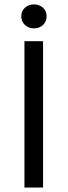

<svg xmlns="http://www.w3.org/2000/svg" viewBox="-20 -841 303 861"><path d="M89.6 0V-656.3H173.1V0ZM132.2 -713.7Q108.5 -713.7 91.9 -729Q75.4 -744.4 75.4 -768.1Q75.4 -791.6 91.9 -806.4Q108.5 -821.2 132.2 -821.2Q156.5 -821.2 172.8 -806.4Q189 -791.6 189 -768.1Q189 -744.4 172.8 -729Q156.5 -713.7 132.2 -713.7Z"/></svg>

Font: Source Sans 3 VF
Style: Regular
Weight: 200
Designer: Paul D. Hunt
Foundry: Adobe
Version: Version 3.046;hotconv 1.0.118;makeotfexe 2.5.65603